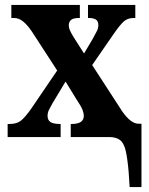

<svg xmlns="http://www.w3.org/2000/svg" viewBox="-20 -556 604 779"><path d="M502 142Q497 84 489.5 53.5Q482 23 466 11.5Q450 0 422 0H267V-53H271Q320 -53 320 -86Q320 -97 314.5 -111Q309 -125 289 -155L246 -225L193 -137Q185 -123 179 -111Q173 -99 173 -86Q173 -69 184.5 -61Q196 -53 224 -53H226V0H11V-53H19Q48 -53 65 -66.5Q82 -80 108 -117L212 -270L108 -430Q90 -456 73 -469.5Q56 -483 37 -483H26V-536H304V-483H301Q276 -483 267.5 -474.5Q259 -466 259 -454Q259 -444 263.5 -433.5Q268 -423 277 -408L321 -339L356 -398Q364 -414 371.5 -427Q379 -440 379 -453Q379 -471 368.5 -477Q358 -483 341 -483H337V-536H529V-483H522Q499 -483 483.5 -470Q468 -457 441 -418L354 -292L476 -104Q511 -54 542 -54H554V203H506Z"/></svg>

Font: Noto Serif ExtraCondensed ExtraBold
Style: Regular
Weight: 800
Width: 2
Designer: Monotype Design Team
Foundry: Monotype Imaging Inc.
Version: Version 2.013; ttfautohint (v1.8.4.7-5d5b)